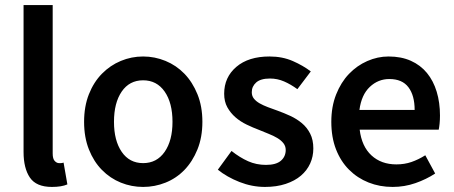

<svg xmlns="http://www.w3.org/2000/svg" viewBox="-20 -726 1794 758"><path d="M185 12Q123 12 98 -25Q73 -62 73 -126V-706H188V-120Q188 -99 196 -90.5Q204 -82 213 -82Q217 -82 220.5 -82Q224 -82 231 -84L246 2Q223 12 185 12Z M545 12Q499 12 457 -5Q415 -22 382.5 -55Q350 -88 331 -136Q312 -184 312 -245Q312 -306 331 -354Q350 -402 382.5 -435Q415 -468 457 -485.5Q499 -503 545 -503Q591 -503 633.5 -485.5Q676 -468 708 -435Q740 -402 759.5 -354Q779 -306 779 -245Q779 -184 759.5 -136Q740 -88 708 -55Q676 -22 633.5 -5Q591 12 545 12ZM545 -82Q599 -82 630 -126.5Q661 -171 661 -245Q661 -320 630 -364.5Q599 -409 545 -409Q491 -409 460.5 -364.5Q430 -320 430 -245Q430 -171 460.5 -126.5Q491 -82 545 -82Z M1026 12Q975 12 925.5 -7.5Q876 -27 840 -56L894 -130Q927 -104 959.5 -89.5Q992 -75 1030 -75Q1070 -75 1089 -91.5Q1108 -108 1108 -134Q1108 -149 1099 -160.5Q1090 -172 1075 -181Q1060 -190 1041 -197.5Q1022 -205 1003 -213Q979 -222 954 -234Q929 -246 909.5 -263Q890 -280 877.5 -302.5Q865 -325 865 -356Q865 -421 913 -462Q961 -503 1044 -503Q1095 -503 1136 -485Q1177 -467 1207 -444L1154 -374Q1128 -393 1101.5 -404.5Q1075 -416 1046 -416Q1009 -416 991.5 -400.5Q974 -385 974 -362Q974 -347 982.5 -336.5Q991 -326 1005 -318Q1019 -310 1037.5 -303Q1056 -296 1076 -289Q1101 -280 1126 -268.5Q1151 -257 1171.5 -240Q1192 -223 1204.5 -198.5Q1217 -174 1217 -140Q1217 -108 1204.5 -80.5Q1192 -53 1168 -32.5Q1144 -12 1108 0Q1072 12 1026 12Z M1530 12Q1479 12 1435 -5.5Q1391 -23 1358 -56Q1325 -89 1306.5 -136.5Q1288 -184 1288 -245Q1288 -305 1307 -353Q1326 -401 1357.5 -434Q1389 -467 1430 -485Q1471 -503 1514 -503Q1564 -503 1602 -486Q1640 -469 1665.5 -438Q1691 -407 1704 -364Q1717 -321 1717 -270Q1717 -253 1715.5 -238Q1714 -223 1712 -214H1400Q1408 -148 1446.5 -112.5Q1485 -77 1545 -77Q1577 -77 1604.5 -86.5Q1632 -96 1659 -113L1698 -41Q1663 -18 1620 -3Q1577 12 1530 12ZM1399 -292H1617Q1617 -349 1592.5 -381.5Q1568 -414 1517 -414Q1473 -414 1440 -383Q1407 -352 1399 -292Z"/></svg>

Font: Giro Sans Semibold
Style: Regular
Weight: 600
Designer: Paul D. Hunt
Foundry: Adobe Systems Incorporated
Version: Version 1.000;PS 1.0;hotconv 1.0.88;makeotf.lib2.5.647800